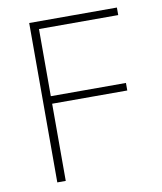

<svg xmlns="http://www.w3.org/2000/svg" viewBox="-80 -763 700 828"><g transform="rotate(-10 270.5 -349.0)"><path d="M104 0V-698H488V-665H141V-371H470V-338H141V0Z"/></g></svg>

Font: IBM Plex Sans Thai Looped ExtraLight
Style: Regular
Weight: 200
Designer: Mike Abbink, Paul van der Laan, Pieter van Rosmalen, Ben Mitchell, Mark Frömberg
Foundry: Bold Monday
Version: Version 1.0